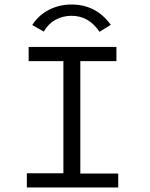

<svg xmlns="http://www.w3.org/2000/svg" viewBox="-20 -831 665 851"><path d="M99 0V-63H261V-560H107V-623H496V-560H336V-62H504V0ZM174 -691 123 -720Q151 -764 197 -787.5Q243 -811 297 -811Q406 -811 471 -721L421 -690Q374 -761 297 -761Q260 -761 227.5 -744Q195 -727 174 -691Z"/></svg>

Font: Inconsolata Expanded Thin
Style: Regular
Weight: 100
Width: 7
Monospace: yes
Designer: Raph Levien, Cyreal, Brenton Simpson
Foundry: Raph Levien, Cyreal, Google
Version: Version 3.100; ttfautohint (v1.8.4.7-5d5b)